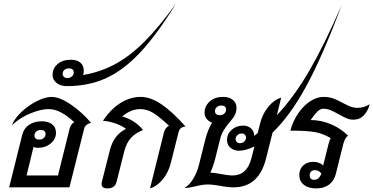

<svg xmlns="http://www.w3.org/2000/svg" viewBox="-20 -1044 2080 1070"><path d="M488 -359Q472 -356 462 -347.5Q452 -339 449 -327L367 0H31L104 -293Q113 -329 142 -348.5Q171 -368 212 -368Q250 -368 271 -351Q292 -334 292 -304Q292 -269 262.5 -244.5Q233 -220 189 -220Q176 -220 167 -226L128 -66H303L368 -327Q376 -355 394 -363Q356 -398 321 -417Q286 -436 250 -436Q209 -436 150.5 -412.5Q92 -389 46 -346Q61 -384 100.5 -421Q140 -458 186.5 -481Q233 -504 267 -504Q313 -504 375.5 -461Q438 -418 488 -359ZM172 -289Q172 -278 179 -272Q186 -266 198 -266Q214 -266 224 -275Q234 -284 234 -297Q234 -308 227 -314Q220 -320 208 -320Q192 -320 182 -311Q172 -302 172 -289Z M961 -1024Q855 -852 762 -752.5Q669 -653 571.5 -608.5Q474 -564 352 -564Q318 -564 295.5 -581.5Q273 -599 273 -627Q273 -663 301 -687Q329 -711 374 -711Q409 -711 428 -695Q447 -679 447 -649Q447 -637 443 -626Q539 -642 621.5 -686.5Q704 -731 785.5 -812.5Q867 -894 961 -1024ZM391 -640Q391 -651 384 -657Q377 -663 365 -663Q349 -663 339 -654.5Q329 -646 329 -632Q329 -622 336.5 -615.5Q344 -609 355 -609Q370 -609 380.5 -618Q391 -627 391 -640Z M546 -19Q546 -22 548 -32L592 -206Q603 -250 625 -279Q647 -308 682 -326Q658 -344 623.5 -356Q589 -368 554 -371Q596 -435 650.5 -469.5Q705 -504 764 -504Q819 -504 880 -462.5Q941 -421 1014 -339Q996 -337 987.5 -329.5Q979 -322 975 -307L933 -140Q920 -85 888 -45.5Q856 -6 816 6L894 -307Q901 -333 922 -343Q872 -390 836.5 -413Q801 -436 762 -436Q709 -436 661 -395Q695 -386 726.5 -365.5Q758 -345 777 -319Q733 -302 708.5 -274Q684 -246 672 -199L630 -32Q621 6 579 6Q546 6 546 -19Z M1499 -305 1463 -162Q1423 0 1282 0Q1248 0 1203 -9Q1196 -10 1175.5 -13Q1155 -16 1138 -16Q1115 -16 1093 -11Q1071 -6 1066 -5Q1060 -4 1041.5 0Q1023 4 1008 4Q1035 -12 1056.5 -47Q1078 -82 1089 -126L1125 -270Q1140 -326 1162 -360Q1144 -367 1132 -381Q1120 -395 1120 -416Q1120 -452 1148 -478Q1176 -504 1224 -504Q1257 -504 1277.5 -487.5Q1298 -471 1298 -444Q1298 -423 1290.5 -406.5Q1283 -390 1264 -368Q1239 -339 1226 -317Q1213 -295 1207 -270L1180 -162Q1167 -112 1152 -82Q1172 -82 1212 -74Q1254 -66 1274 -66Q1357 -66 1381 -162L1398 -228Q1350 -204 1311 -204Q1284 -204 1264.5 -220.5Q1245 -237 1245 -264Q1245 -297 1271 -320.5Q1297 -344 1335 -344Q1362 -344 1379 -328.5Q1396 -313 1397 -287L1416 -302L1429 -354Q1442 -408 1474.5 -448Q1507 -488 1547 -500L1523 -402Q1619 -504 1703.5 -649.5Q1788 -795 1884 -1015Q1778 -732 1688 -566Q1598 -400 1499 -305ZM1178 -425Q1178 -414 1185 -408Q1192 -402 1204 -402Q1220 -402 1230 -411Q1240 -420 1240 -433Q1240 -444 1233 -450Q1226 -456 1214 -456Q1198 -456 1188 -447Q1178 -438 1178 -425ZM1351 -277Q1351 -287 1344.5 -293.5Q1338 -300 1327 -300Q1313 -300 1303 -291Q1293 -282 1293 -269Q1293 -259 1299.5 -252.5Q1306 -246 1317 -246Q1331 -246 1341 -255Q1351 -264 1351 -277Z M2040 -463Q2031 -426 2008 -401.5Q1985 -377 1950 -377Q1930 -377 1912 -384.5Q1894 -392 1868 -407Q1840 -423 1821 -430.5Q1802 -438 1781 -438Q1765 -438 1748.5 -422Q1732 -406 1711 -375Q1768 -375 1822.5 -352.5Q1877 -330 1920 -288Q1903 -278 1893 -241L1851 -73Q1841 -35 1813 -14.5Q1785 6 1742 6Q1699 6 1673.5 -14Q1648 -34 1648 -69Q1648 -101 1669.5 -121.5Q1691 -142 1726 -142Q1759 -142 1781 -122L1812 -246Q1817 -263 1823 -274Q1782 -299 1737 -307.5Q1692 -316 1598 -316Q1613 -371 1643 -414Q1673 -457 1710 -480.5Q1747 -504 1783 -504Q1813 -504 1836.5 -495.5Q1860 -487 1889 -471Q1916 -457 1933.5 -450Q1951 -443 1973 -443Q2008 -443 2040 -463ZM1771 -77Q1756 -96 1735 -96Q1722 -96 1714 -88Q1706 -80 1706 -67Q1706 -42 1731 -42Q1758 -42 1771 -77Z"/></svg>

Font: Srisakdi
Style: Bold
Weight: 700
Designer: Cadson Demak Co.,Ltd.
Foundry: Cadson Demak Co.,Ltd.
Version: Version 1.000